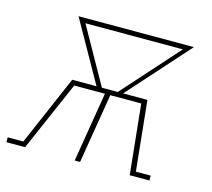

<svg xmlns="http://www.w3.org/2000/svg" viewBox="-116 -628 799 725"><g transform="rotate(15 283.0 -265.0)"><path d="M-34 0V-19H27L145 -292H240L106 -530H557L344 -292H439L467 -19H525V0H448L420 -273H299L254 0H233L278 -273H158L39 0ZM261 -292H323L519 -511H138Z"/></g></svg>

Font: Iosevka Curly Slab ThEx
Style: Italic
Weight: 100
Width: 7
Italic angle: -9°
Monospace: yes
Designer: Belleve Invis
Foundry: Belleve Invis
Version: Version 11.1.0; ttfautohint (v1.8.3)